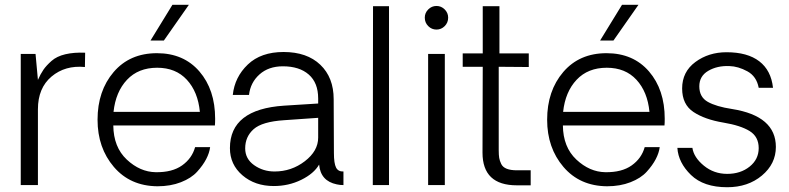

<svg xmlns="http://www.w3.org/2000/svg" viewBox="-20 -776 3307 805"><path d="M337 -555 336 -495Q253 -503 196 -455Q139 -407 139 -318V0H67V-550H129L139 -441Q150 -466 162 -483.5Q174 -501 196 -520.5Q218 -540 254 -548.5Q290 -557 337 -555Z M772 -756 667 -606H611L703 -756ZM882 -278Q882 -260 881 -250H455Q456 -159 511.5 -107Q567 -55 633 -54Q702 -53 743.5 -82.5Q785 -112 798 -159H861Q858 -135 844.5 -109Q831 -83 806.5 -56Q782 -29 738.5 -12Q695 5 640 5Q526 4 457.5 -76Q389 -156 389 -274Q389 -395 456.5 -474Q524 -553 638 -553Q750 -553 816 -476.5Q882 -400 882 -278ZM456 -307H818Q810 -391 763.5 -441.5Q717 -492 639 -492Q560 -492 512.5 -441.5Q465 -391 456 -307Z M1128 4Q1049 4 996.5 -41Q944 -86 944 -155Q944 -318 1171 -333L1314 -342V-363Q1314 -429 1274.5 -463.5Q1235 -498 1166 -498Q1106 -498 1068 -464Q1030 -430 1024 -378H956Q964 -453 1019 -505.5Q1074 -558 1169 -558Q1267 -558 1323 -504.5Q1379 -451 1379 -360L1380 -135Q1380 -91 1389 -73.5Q1398 -56 1420 -57V0Q1405 0 1392 -3Q1324 -17 1318 -86Q1296 -48 1243 -22Q1190 4 1128 4ZM1131 -57Q1202 -57 1258 -100Q1314 -143 1314 -199V-282L1171 -272Q1079 -266 1043.5 -234.5Q1008 -203 1008 -154Q1008 -110 1045.5 -83.5Q1083 -57 1131 -57Z M1543 0 1544 -750H1611V0Z M1761 -702Q1761 -722 1775.5 -736.5Q1790 -751 1810 -751Q1830 -751 1844.5 -736.5Q1859 -722 1859 -702Q1859 -681 1844.5 -666.5Q1830 -652 1810 -652Q1790 -652 1775.5 -666.5Q1761 -681 1761 -702ZM1775 -550H1845V0H1775Z M2147 1Q2003 1 2003 -136L2004 -496H1920V-552H2004V-750H2074V-552H2197V-495L2071 -496V-146Q2071 -126 2073 -114Q2075 -102 2081.5 -88.5Q2088 -75 2104.5 -68.5Q2121 -62 2147 -62H2205V1Z M2657 -756 2552 -606H2496L2588 -756ZM2767 -278Q2767 -260 2766 -250H2340Q2341 -159 2396.5 -107Q2452 -55 2518 -54Q2587 -53 2628.5 -82.5Q2670 -112 2683 -159H2746Q2743 -135 2729.5 -109Q2716 -83 2691.5 -56Q2667 -29 2623.5 -12Q2580 5 2525 5Q2411 4 2342.5 -76Q2274 -156 2274 -274Q2274 -395 2341.5 -474Q2409 -553 2523 -553Q2635 -553 2701 -476.5Q2767 -400 2767 -278ZM2341 -307H2703Q2695 -391 2648.5 -441.5Q2602 -492 2524 -492Q2445 -492 2397.5 -441.5Q2350 -391 2341 -307Z M3029 9Q2930 9 2877 -42.5Q2824 -94 2820 -156H2883Q2889 -116 2931 -81.5Q2973 -47 3029 -47Q3085 -47 3123 -77.5Q3161 -108 3161 -155Q3161 -203 3123 -226.5Q3085 -250 3013 -262Q2935 -275 2887.5 -306.5Q2840 -338 2840 -405Q2840 -475 2895.5 -516Q2951 -557 3026 -557Q3114 -557 3163.5 -519Q3213 -481 3221 -408H3161Q3152 -456 3113.5 -477Q3075 -498 3038 -499Q2987 -501 2949.5 -479Q2912 -457 2912 -414Q2912 -369 2947.5 -349Q2983 -329 3049 -319Q3233 -290 3233 -160Q3233 -89 3174.5 -40Q3116 9 3029 9Z"/></svg>

Font: Oakes Grotesk Light
Style: Regular
Weight: 300
Designer: Samuel Oakes
Foundry: Samuel Oakes
Version: Version 1.000;PS 001.000;hotconv 1.0.88;makeotf.lib2.5.64775